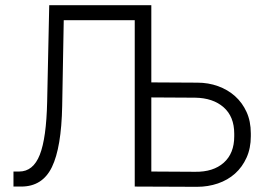

<svg xmlns="http://www.w3.org/2000/svg" viewBox="-20 -720 1024 741"><path d="M564 -58 733 -57Q803 -56 843.5 -92Q884 -128 884 -194V-204Q884 -270 843 -306Q802 -342 733 -343L564 -344ZM564 -700V-402L742 -401Q784 -401 821.5 -387.5Q859 -374 887 -349Q915 -324 931.5 -288Q948 -252 948 -205V-194Q948 -148 931.5 -111.5Q915 -75 887 -50Q859 -25 821 -12Q783 1 740 1L500 0V-642H226L220 -311Q217 -151 180.5 -75.5Q144 0 62 0H32V-58H54Q108 -58 133.5 -122.5Q159 -187 162 -328L170 -700Z"/></svg>

Font: Space Grotesk Light
Style: Regular
Weight: 300
Designer: Florian Karsten
Foundry: Florian Karsten
Version: Version 2.000